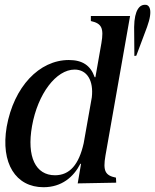

<svg xmlns="http://www.w3.org/2000/svg" viewBox="-20 -767 649 803"><path d="M162 16C238 16 288 -27 316 -82H319L305 0L466 -3L465 -24C420 -33 410 -52 421 -116L524 -700H360V-679C405 -669 415 -650 404 -586L379 -444H376C359 -493 325 -516 268 -516C144 -516 38 -404 8 -237C-18 -84 46 16 162 16ZM114 -240C138 -375 215 -476 292 -476C344 -476 372 -430 364 -360L330 -168C310 -79 272 -34 210 -34C129 -34 91 -111 114 -240ZM541 -654 542 -533 550 -534 595 -654C622 -728 604 -749 585 -747C566 -747 542 -728 541 -654Z"/></svg>

Font: RL Madena Oblique
Style: Regular
Weight: 400
Italic angle: -10°
Designer: I Kadek Wantara Putra
Foundry: Roughlines ID
Version: Version 1.000;Glyphs 3.1.2 (3151)